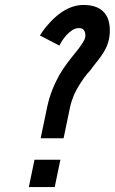

<svg xmlns="http://www.w3.org/2000/svg" viewBox="-20 -759 466 779"><path d="M145 -198 171 -323C182 -376 201 -419 221 -455C242 -491 265 -519 285 -544C304 -567 317 -586 323 -599C326 -606 328 -616 325 -627C322 -638 315 -645 300 -645C281 -645 266 -633 251 -618C236 -602 225 -583 221 -574L142 -615C151 -631 174 -662 205 -690C236 -717 275 -740 322 -739C378 -738 406 -714 418 -683C429 -652 426 -619 422 -599C413 -558 389 -528 360 -492C352 -481 345 -471 334 -460C315 -436 296 -408 281 -376C274 -359 268 -342 264 -323L238 -198ZM120 -111H225L202 0H97Z"/></svg>

Font: League Gothic Italic
Style: Regular
Weight: 400
Designer: Tyler Finck
Foundry: The League of Moveable Type
Version: Version 1.001;PS 001.001;hotconv 1.0.56;makeotf.lib2.0.21325